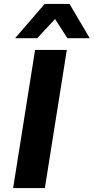

<svg xmlns="http://www.w3.org/2000/svg" viewBox="-20 -960 478 980"><path d="M47 0 159 -705H321L209 0ZM57 -765 208 -940H335L438 -765H324L261 -863L170 -765Z"/></svg>

Font: Nunito Sans 8pt ExtraBold
Style: Italic
Weight: 800
Italic angle: -9°
Version: Version 3.101;gftools[0.9.27]